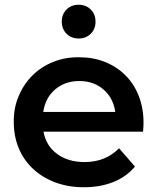

<svg xmlns="http://www.w3.org/2000/svg" viewBox="-20 -781 662 808"><path d="M582 -227H163Q174 -167 220.5 -133Q267 -99 336 -99Q424 -99 481 -157L548 -80Q512 -37 457 -15Q402 7 333 7Q267 7 212.5 -13.5Q158 -34 119 -70.5Q80 -107 59 -157Q38 -207 38 -267Q37 -325 58 -375.5Q79 -426 116 -463Q153 -500 204 -520.5Q255 -541 314 -540Q373 -540 422.5 -520Q472 -500 508 -464Q544 -428 564 -377Q584 -326 584 -264Q584 -257 583.5 -248Q583 -239 582 -227ZM162 -310H465Q457 -368 416 -404Q375 -440 314 -440Q254 -440 212.5 -405Q171 -370 162 -310ZM240 -690Q240 -721 260 -741Q280 -761 311 -761Q342 -761 362 -741Q382 -721 382 -690Q382 -659 362 -639Q342 -619 311 -619Q280 -619 260 -639Q240 -659 240 -690Z"/></svg>

Font: CMG Sans SemiBold
Style: Regular
Weight: 600
Designer: Julieta Ulanovsky
Foundry: Julieta Ulanovsky
Version: Version 7.200